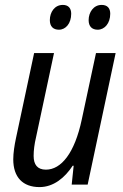

<svg xmlns="http://www.w3.org/2000/svg" viewBox="-20 -752 503 782"><path d="M378 -631C406 -631 429 -657 429 -696C429 -719 417 -732 394 -732C361 -732 341 -702 341 -670C341 -644 355 -631 378 -631ZM220 -631C248 -631 270 -657 270 -696C270 -719 258 -732 236 -732C202 -732 183 -702 183 -670C183 -644 197 -631 220 -631ZM141 10C198 10 244 -28 276 -77H280L272 0H337L451 -536H371L313 -265C284 -128 229 -61 167 -61C132 -61 117 -82 117 -117C117 -139 120 -165 127 -194L200 -536H119L45 -189C39 -161 34 -129 34 -103C34 -30 73 10 141 10Z"/></svg>

Font: Noto Sans Condensed
Style: Italic
Weight: 400
Width: 3
Italic angle: -12°
Designer: Monotype Design Team
Foundry: Monotype Imaging Inc.
Version: Version 2.013